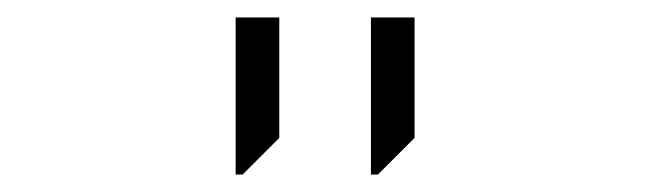

<svg xmlns="http://www.w3.org/2000/svg" viewBox="-20 -720 745 220"><path d="M405 -700V-520H413L455 -562V-700ZM250 -520H258L300 -562V-700H250Z"/></svg>

Font: Melete UltraLight
Style: Regular
Weight: 200
Width: 6
Designer: Sora Sagano
Foundry: DOT COLON
Version: Version 0.200;FEAKit 1.0